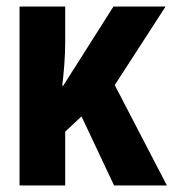

<svg xmlns="http://www.w3.org/2000/svg" viewBox="-20 -569 540 589"><path d="M40 0H180V-165L230 -212L330 0H492L332 -308L488 -549H328L226 -388C207 -358 190 -332 174 -306H171C176 -349 180 -394 180 -439V-549H40Z"/></svg>

Font: Noto Sans Mono ExtraCondensed ExtraBold
Style: Regular
Weight: 800
Width: 2
Designer: Monotype Design Team
Foundry: Monotype Imaging Inc.
Version: Version 2.014